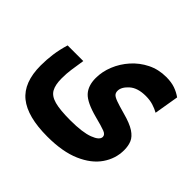

<svg xmlns="http://www.w3.org/2000/svg" viewBox="-148 -554 881 881"><g transform="rotate(45 293.0 -113.0)"><path d="M266.1 176.8Q136.7 176.8 75.2 127.2Q13.7 77.6 13.7 -32.7Q13.7 -70.3 18.8 -107.7Q23.9 -145 36.1 -185.1H137.7Q131.3 -143.6 127.4 -117.4Q123.5 -91.3 123.5 -58.1Q123.5 -17.1 136.5 6.3Q149.4 29.8 185.1 39.6Q220.7 49.3 287.6 49.3Q366.2 49.3 406.7 33.9Q447.3 18.6 447.3 -2.4Q447.3 -16.6 428 -24.2Q408.7 -31.7 359.4 -44.4Q285.2 -64 259 -92.3Q232.9 -120.6 232.9 -170.4Q232.9 -211.9 249.5 -252.9Q266.1 -293.9 296.4 -327.9Q326.7 -361.8 367.9 -382.3Q409.2 -402.8 458.5 -402.8Q492.2 -402.8 516.4 -394.3Q540.5 -385.7 560.1 -371.6L540 -252Q522.9 -261.7 501.7 -268.3Q480.5 -274.9 454.1 -274.9Q401.4 -274.9 373.3 -249.8Q345.2 -224.6 345.2 -199.7Q345.2 -187.5 351.8 -179.9Q358.4 -172.4 378.4 -165Q398.4 -157.7 439 -146.5Q490.2 -132.8 516.1 -115.7Q542 -98.6 550.8 -77.4Q559.6 -56.2 559.6 -28.8Q559.6 26.4 527.3 73.2Q495.1 120.1 429.9 148.4Q364.7 176.8 266.1 176.8Z"/></g></svg>

Font: Cascadia Mono NF SemiBold
Style: Regular
Weight: 600
Monospace: yes
Designer: Aaron Bell
Foundry: Saja Typeworks
Version: Version 2404.023; ttfautohint (v1.8.4)